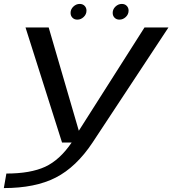

<svg xmlns="http://www.w3.org/2000/svg" viewBox="-38 -726 884 978"><path d="M278 0 92 -586H210L363.5 -60L698 -586H820L433.5 0Q350.5 125 246 178.5Q141.5 232 -18.5 232L-5.5 158Q117 158 192 123.5Q266.5 89 327 0ZM356 -626Q340.5 -626 331 -635.8Q321.5 -645.5 321.5 -660.5Q321.5 -679 335.8 -692.5Q350 -706 368 -706Q383.5 -706 393 -696.2Q402.5 -686.5 402.5 -672Q402.5 -653 388.2 -639.5Q374 -626 356 -626ZM570.5 -626Q555 -626 545.5 -635.8Q536 -645.5 536 -660.5Q536 -679 550.2 -692.5Q564.5 -706 582.5 -706Q598 -706 607.5 -696.2Q617 -686.5 617 -672Q617 -653 602.8 -639.5Q588.5 -626 570.5 -626Z"/></svg>

Font: Anybody UltraExpanded Regular
Style: Italic
Weight: 400
Width: 9
Italic angle: -10°
Designer: Tyler Finck
Foundry: Etcetera Type Company
Version: Version 1.010; ttfautohint (v1.8.3) -l 8 -r 50 -G 200 -x 14 